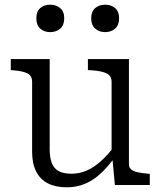

<svg xmlns="http://www.w3.org/2000/svg" viewBox="-20 -789 686 819"><path d="M192 -537V-152Q192 -117 201 -93.5Q210 -70 230.5 -59Q251 -48 286 -48Q319 -48 350 -61.5Q381 -75 411 -102Q441 -129 470 -168L471 -120Q441 -78 409 -48.5Q377 -19 341.5 -4.5Q306 10 265 10Q218 10 185 -6.5Q152 -23 134.5 -57Q117 -91 117 -141V-440Q117 -466 97 -476Q77 -486 38 -489L26 -490V-537ZM530 -537V-88Q530 -74 540 -66Q550 -58 568.5 -54Q587 -50 612 -48L619 -47V0H470L459 -119L456 -125V-440Q456 -466 435 -476Q414 -486 374 -489L355 -490V-537ZM254 -711Q254 -682 237 -667Q220 -652 194 -652Q168 -652 151.5 -667Q135 -682 135 -711Q135 -740 151.5 -754.5Q168 -769 194 -769Q219 -769 236.5 -754.5Q254 -740 254 -711ZM488 -711Q488 -682 471 -667Q454 -652 428 -652Q403 -652 386 -667Q369 -682 369 -711Q369 -740 386 -754.5Q403 -769 428 -769Q454 -769 471 -754.5Q488 -740 488 -711Z"/></svg>

Font: Roboto Serif 20pt Light
Style: Regular
Weight: 300
Version: Version 1.008